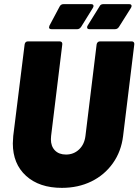

<svg xmlns="http://www.w3.org/2000/svg" viewBox="-20 -900 669 928"><path d="M42 -207Q42 -219 44 -243L99 -685Q100 -692 104 -696Q108 -700 115 -700H268Q275 -700 278.5 -696Q282 -692 281 -685L227 -243Q226 -238 226 -227Q226 -193 245.5 -173Q265 -153 299 -153Q336 -153 362 -177.5Q388 -202 393 -243L447 -685Q448 -692 452.5 -696Q457 -700 463 -700H617Q623 -700 626.5 -696Q630 -692 629 -685L575 -243Q566 -168 525.5 -111Q485 -54 421.5 -23Q358 8 279 8Q170 8 106 -50Q42 -108 42 -207ZM217 -768Q217 -770 219 -776L268 -868Q274 -880 287 -880H420Q432 -880 432 -871Q432 -867 429 -862L372 -770Q364 -759 354 -759H229Q217 -759 217 -768ZM401 -768Q401 -773 404 -777L461 -869Q466 -880 479 -880H604Q616 -880 616 -871Q616 -867 613 -862L555 -770Q548 -759 536 -759H412Q401 -759 401 -768Z"/></svg>

Font: Barlow Black
Style: Italic
Weight: 900
Italic angle: -7°
Designer: Jeremy Tribby
Foundry: Tribby Type
Version: Version 1.408